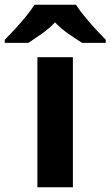

<svg xmlns="http://www.w3.org/2000/svg" viewBox="-79 -786 464 806"><path d="M227 0H78V-546H227ZM240 -766Q254 -744 276.5 -716.5Q299 -689 323 -663Q347 -637 365 -619V-606H266Q240 -622 209 -643.5Q178 -665 152 -692Q126 -665 96 -644Q66 -623 40 -606H-59V-619Q-40 -638 -16.5 -663.5Q7 -689 29.5 -716.5Q52 -744 66 -766Z"/></svg>

Font: Noto Sans Bengali
Style: Bold
Weight: 700
Designer: Jelle Bosma - Monotype Design Team
Foundry: Monotype Imaging Inc.
Version: Version 2.003; ttfautohint (v1.8.4.7-5d5b)